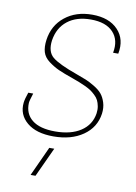

<svg xmlns="http://www.w3.org/2000/svg" viewBox="-98 -734 733 1032"><g transform="rotate(10 269.0 -218.0)"><path d="M227.1 9.8Q133.3 9.8 82.8 -32.7Q32.2 -75.2 39.1 -141.1Q41.5 -162.1 54.2 -198.2H81.1Q67.4 -156.2 66.9 -145Q64 -85.4 106.2 -51.8Q148.4 -18.1 231.9 -18.1Q317.9 -18.1 371.6 -53.5Q425.3 -88.9 435.1 -152.8Q438 -173.3 434.6 -191.4Q431.2 -209.5 424.6 -222.9Q418 -236.3 404.5 -249Q391.1 -261.7 379.2 -269.8Q367.2 -277.8 347.2 -287.1Q327.1 -296.4 313.7 -301.5Q300.3 -306.6 277.8 -314.9Q224.1 -333.5 196 -346.2Q168 -358.9 140.1 -379.6Q112.3 -400.4 104 -428Q95.7 -455.6 101.1 -495.1Q112.3 -575.2 172.1 -623Q231.9 -670.9 320.8 -670.9Q412.6 -670.9 461.2 -620.1Q509.8 -569.3 494.1 -488.8H465.8Q479.5 -559.1 439.9 -601.6Q400.4 -644 317.9 -644Q239.7 -644 190.7 -605.5Q141.6 -566.9 130.9 -497.1Q122.6 -434.6 157.2 -405.8Q191.9 -377 293.9 -340.8Q326.7 -329.1 346.4 -321Q366.2 -313 393.8 -296.4Q421.4 -279.8 436 -262.2Q450.7 -244.6 459.5 -216.8Q468.3 -189 463.9 -155.8Q453.1 -79.6 388.9 -34.9Q324.7 9.8 227.1 9.8ZM143.1 234.9 216.8 74.2H244.1L169.9 234.9Z"/></g></svg>

Font: Human Sans ExtraLight
Style: Italic
Weight: 200
Italic angle: -8°
Designer: Tim Radville
Foundry: Continuum
Version: Version 1.000;FEAKit 1.0